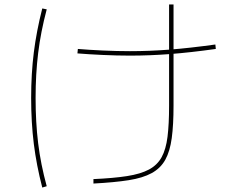

<svg xmlns="http://www.w3.org/2000/svg" viewBox="-20 -800 1040 863"><path d="M400 5Q490 1 551 -8.5Q612 -18 649.5 -38Q687 -58 706.5 -93.5Q726 -129 733 -185.5Q740 -242 740 -325V-780H760V-325Q760 -239 752 -179.5Q744 -120 723 -82Q702 -44 662 -22Q622 0 558 10Q494 20 400 25ZM564 -550Q506 -550 441 -553Q376 -556 328 -560L330 -580Q377 -576 441.5 -573Q506 -570 564 -570Q652 -570 742.5 -577Q833 -584 948 -600L950 -580Q836 -564 744.5 -557Q653 -550 564 -550ZM170 43Q144 -57 132 -153Q120 -249 120 -360Q120 -469 132 -564.5Q144 -660 170 -762L190 -758Q163 -656 151.5 -561.5Q140 -467 140 -360Q140 -250 151.5 -156Q163 -62 190 37Z"/></svg>

Font: M PLUS 2 Thin Thin
Style: Regular
Weight: 250
Version: Version 1.001